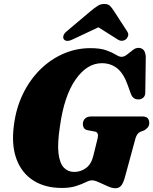

<svg xmlns="http://www.w3.org/2000/svg" viewBox="-20 -962 794 995"><path d="M448.5 -712.5Q500 -712.5 531 -701.2Q562 -690 580 -678.8Q598 -667.5 609.5 -667.5Q623.5 -667.5 638.2 -679Q653 -690.5 667.8 -702.2Q682.5 -714 697 -714Q733 -714 735.5 -667L733 -488Q734 -468 724.8 -458.2Q715.5 -448.5 702 -447Q670 -444 658 -476L641.5 -522Q620.5 -581.5 587.2 -608Q554 -634.5 508 -634.5Q430.5 -634.5 371.2 -549.2Q312 -464 290.5 -306.5Q277 -218.5 283.2 -167Q289.5 -115.5 311 -93.2Q332.5 -71 364.5 -71Q398 -71 425.5 -91Q453 -111 463.5 -154L486 -245.5Q493 -275.5 472.5 -280L433 -287.5Q420 -290.5 414.8 -299Q409.5 -307.5 409.5 -319Q409.5 -336.5 420.8 -347.5Q432 -358.5 453.5 -358.5H716Q738.5 -358.5 746 -348.8Q753.5 -339 753.5 -324.5Q753.5 -310.5 745.2 -301Q737 -291.5 726.5 -286L706.5 -278.5Q689.5 -270.5 682 -244.5L626.5 -40.5Q618 -11 607 1.2Q596 13.5 577 13.5Q561 13.5 538 3.2Q515 -7 492.8 -17.2Q470.5 -27.5 456.5 -27.5Q444 -27.5 424 -17.5Q404 -7.5 373.8 2.2Q343.5 12 300.5 12Q213 12 152.5 -26.8Q92 -65.5 65.2 -138.2Q38.5 -211 52 -312.5Q63 -400.5 98.2 -473.8Q133.5 -547 187.2 -600.5Q241 -654 307.8 -683.2Q374.5 -712.5 448.5 -712.5ZM361.5 -760Q326 -741.5 311.5 -757.5Q306 -764.5 308.5 -776.2Q311 -788 326.5 -800.5L450.5 -905Q470.5 -921.5 485.8 -931.5Q501 -941.5 520.5 -941.5Q540 -941.5 550 -931.5Q560 -921.5 570.5 -905L639.5 -798.5Q647.5 -786 643.5 -774.8Q639.5 -763.5 631.5 -757.5Q610 -742.5 586 -760L490 -820.5Z"/></svg>

Font: Fraunces 72pt Soft Black
Style: Italic
Weight: 900
Italic angle: -16°
Version: Version 1.000;[b76b70a41]